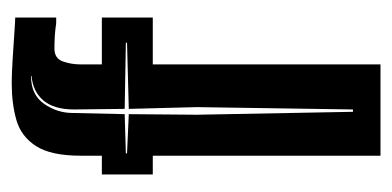

<svg xmlns="http://www.w3.org/2000/svg" viewBox="-191 -479 670 328"><g transform="rotate(-90 144.0 -315.0)"><path d="M42 0V-389H10V-476H42V-512Q42 -563 58.5 -588.5Q75 -614 103 -622Q131 -630 166 -630Q181 -630 205.5 -628.5Q230 -627 251 -625.5Q272 -624 278 -624V-554Q274 -554 270 -554Q266 -554 261 -555Q253 -556 244 -556.5Q235 -557 225 -557Q208 -557 203 -542.5Q198 -528 198 -513V-476H278V-389H198V0ZM117 -47H121L125 -314L122 -430L235 -433V-435L122 -437L121 -523Q121 -558 136.5 -576Q152 -594 178 -596V-597Q146 -597 130.5 -574.5Q115 -552 115 -526L113 -437L46 -435V-433L113 -430L112 -314Z"/></g></svg>

Font: Alumni Sans Inline One
Style: Regular
Weight: 400
Designer: Robert E. Leuschke
Foundry: Robert E. Leuschke
Version: Version 1.100; ttfautohint (v1.8.3)